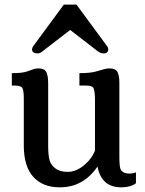

<svg xmlns="http://www.w3.org/2000/svg" viewBox="-20 -801 626 831"><path d="M31.2 0ZM401.9 -80.1Q340.8 9.8 238.8 9.8Q165 9.8 124 -35.6Q83 -81.1 83 -171.4V-374Q83 -409.2 76.9 -419.9Q70.8 -430.7 43.9 -430.7H31.2V-484.4Q76.2 -484.4 96.4 -491.5Q116.7 -498.5 125.5 -501.7Q134.3 -504.9 147 -504.9Q171.9 -504.9 180.2 -489.5Q188.5 -474.1 188.5 -440.4V-168Q188.5 -114.3 199.7 -94.7Q221.2 -57.1 273.4 -57.1Q308.6 -57.1 342.8 -85Q377 -112.8 391.1 -149.9V-374Q390.1 -410.2 384.3 -420.4Q378.4 -430.7 351.6 -430.7H323.7V-484.4Q370.1 -484.4 395.3 -491.5Q420.4 -498.5 431.2 -501.7Q441.9 -504.9 454.6 -504.9Q479.5 -504.9 488 -490.2Q496.6 -475.6 496.6 -442.4V-129.9Q496.6 -82.5 501 -71.3Q508.8 -49.8 540 -49.8Q556.6 -49.8 568.4 -55.2V-7.8Q544.9 9.8 504.4 9.8Q419.4 9.8 401.9 -80.1ZM172.9 -585.9Q155.3 -569.8 144 -569.8Q118.7 -569.8 118.7 -587.4Q118.7 -593.3 123 -600.1L256.3 -781.2H311L444.3 -600.1Q448.7 -593.3 448.7 -589.4Q448.7 -569.8 428.7 -569.8Q412.1 -569.8 394.5 -585.9L283.7 -671.4Z"/></svg>

Font: Arbutus Slab
Style: Regular
Weight: 400
Version: Version 1.002; ttfautohint (v0.92) -l 10 -r 16 -G 200 -x 7 -